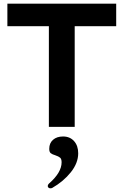

<svg xmlns="http://www.w3.org/2000/svg" viewBox="-20 -688 670 1041"><path d="M610 -668V-546H385V0H245V-546H20V-668ZM404 143Q404 196 364 246Q324 296 263 331Q259 333 253 333Q247 333 243 329.5Q239 326 239 321Q239 313 247 306Q314 247 314 192Q314 174 306 167Q298 160 280 154Q263 149 255 142.5Q247 136 247 119Q247 88 267.5 70Q288 52 322 52Q359 52 381.5 77Q404 102 404 143Z"/></svg>

Font: Madhuban SemiBold
Style: Regular
Weight: 600
Designer: jaikishan Patel
Foundry: MagicType
Version: Version 1.000